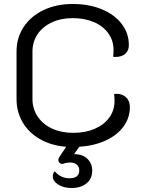

<svg xmlns="http://www.w3.org/2000/svg" viewBox="-20 -729 721 964"><path d="M378 8 352 45Q395 45 419 68.5Q443 92 443 127Q443 169 414 192Q385 215 339 215Q299 215 272 197.5Q245 180 245 157Q245 141 255 131Q284 166 329 166Q378 166 378 126Q378 108 365.5 97.5Q353 87 332 87Q314 87 298 93Q289 96 281 90Q273 84 273 74Q273 66 277 61L312 8Q238 2 181.5 -30Q125 -62 94 -114.5Q63 -167 63 -232V-470Q63 -540 99 -594Q135 -648 199 -678.5Q263 -709 345 -709Q427 -709 491 -682.5Q555 -656 591 -609Q627 -562 627 -502Q627 -475 609 -459Q591 -443 560 -443L548 -444Q550 -454 550 -479Q550 -525 524 -561.5Q498 -598 451.5 -618Q405 -638 345 -638Q286 -638 240 -616.5Q194 -595 168.5 -557Q143 -519 143 -470V-232Q143 -183 169 -144Q195 -105 241.5 -83.5Q288 -62 347 -62Q408 -62 455 -82Q502 -102 528.5 -138.5Q555 -175 555 -222Q555 -239 553 -257L564 -258Q595 -258 613.5 -240Q632 -222 632 -192Q632 -137 600 -93.5Q568 -50 510.5 -23.5Q453 3 378 8Z"/></svg>

Font: K2D Light
Style: Regular
Weight: 300
Designer: Katatrad Aksorn Co.,Ltd.
Foundry: Cadson Demak Co.,Ltd.
Version: Version 1.000; ttfautohint (v1.6)